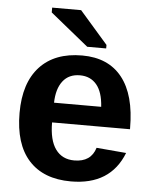

<svg xmlns="http://www.w3.org/2000/svg" viewBox="-53 -777 662 832"><g transform="rotate(5 278.0 -361.5)"><path d="M286.1 9.8Q167 9.8 103 -60.8Q39.1 -131.3 39.1 -266.6Q39.1 -397.5 104 -467.8Q168.9 -538.1 288.1 -538.1Q401.9 -538.1 461.9 -462.6Q522 -387.2 522 -241.7V-237.8H183.1Q183.1 -160.6 211.7 -121.3Q240.2 -82 293 -82Q365.7 -82 384.8 -145L514.2 -133.8Q458 9.8 286.1 9.8ZM286.1 -451.7Q237.8 -451.7 211.7 -418Q185.5 -384.3 184.1 -323.7H389.2Q385.3 -387.7 358.4 -419.7Q331.5 -451.7 286.1 -451.7ZM306.2 -577.6 140.1 -712.4V-733.4H266.1L388.7 -592.8V-577.6Z"/></g></svg>

Font: Arial
Style: Bold
Weight: 700
Designer: Steve Matteson
Foundry: Ascender Corporation
Version: Version 2.00.3